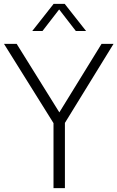

<svg xmlns="http://www.w3.org/2000/svg" viewBox="-34 -965 602 985"><path d="M240.5 0V-358.5L253.5 -312.5L-13.5 -740H51.5L281 -371.5H260L487 -740H548.5L285.5 -312.5L299 -358.5V0ZM131.5 -806 241 -945H298L407.5 -806H355L263 -925H276L184 -806Z"/></svg>

Font: Encode Sans SemiCondensed Light
Style: Regular
Weight: 300
Width: 4
Designer: Multiple Designers
Foundry: Impallari Type
Version: Version 3.002